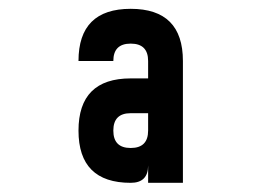

<svg xmlns="http://www.w3.org/2000/svg" viewBox="-20 -801 587 431"><path d="M156.2 -507.8Q156.2 -625 273.4 -625H312.5V-664.1Q312.5 -703.1 273.4 -703.1Q234.4 -703.1 234.4 -664.1H156.2Q156.2 -781.2 273.4 -781.2Q390.6 -781.2 390.6 -664.1V-390.6H312.5V-429.7Q312.5 -390.6 273.4 -390.6Q156.2 -390.6 156.2 -507.8ZM234.4 -507.8Q234.4 -468.8 273.4 -468.8Q312.5 -468.8 312.5 -507.8V-546.9H273.4Q234.4 -546.9 234.4 -507.8Z"/></svg>

Font: Luculent
Style: Regular
Weight: 400
Monospace: yes
Designer: Andrew Kensler
Version: Version 1.0.0-845fa02f9341